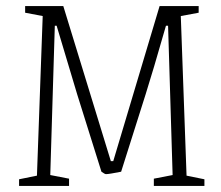

<svg xmlns="http://www.w3.org/2000/svg" viewBox="-20 -614 731 634"><path d="M43 -22 102 -34 121 -561 63 -572V-594H189L346 -82H354L507 -594H636V-572L577 -561L596 -34L655 -22V0H488V-24L550 -36L535 -529H528Q483 -372 461 -303L380 -47Q340 -39 330 -39Q326 -39 315 -47L235 -302L167 -529H161L146 -36L208 -24V0H43Z"/></svg>

Font: Grenze ExtraLight
Style: Regular
Weight: 275
Designer: Renata Polastri
Foundry: Omnibus-Type
Version: Version 1.002; ttfautohint (v1.8)